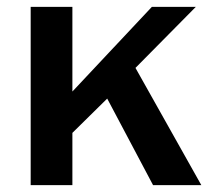

<svg xmlns="http://www.w3.org/2000/svg" viewBox="-20 -537 628 557"><path d="M69 0V-517H190V-271.5L420.5 -517H548L373 -340L564 0H424L291 -251L190 -151.5V0Z"/></svg>

Font: Public Sans Thin SemiBold
Style: Regular
Weight: 600
Version: Version 2.001